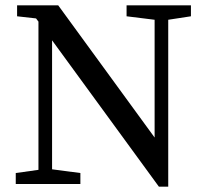

<svg xmlns="http://www.w3.org/2000/svg" viewBox="-20 -689 775 719"><path d="M695 -669V-628L610 -615V10H575L175 -538V-55L281 -41V0H39V-41L124 -53V-608L115 -620L44 -628V-669H198L559 -174V-615L454 -628V-669Z"/></svg>

Font: TypoPRO Source Serif Pro
Style: Regular
Weight: 400
Designer: Frank Grießhammer
Foundry: Adobe Systems Incorporated
Version: Version 1.017;PS 1.0;hotconv 1.0.79;makeotf.lib2.5.61930